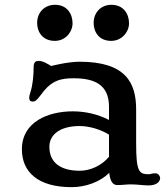

<svg xmlns="http://www.w3.org/2000/svg" viewBox="-20 -773 700 805"><path d="M71.8 -147C71.8 -50.3 141.1 11.7 280.3 11.7C339.4 11.7 400.4 -10.7 438 -48.3C441.9 -9.8 455.1 2.9 471.7 2.9C494.6 2.9 510.7 0 527.3 0C556.2 0 579.6 4.4 602.5 4.4C640.6 4.4 651.4 -14.2 651.4 -26.4C651.4 -34.2 643.6 -46.4 632.8 -46.4C613.3 -46.4 613.3 -42.5 605 -42.5C563 -42.5 550.8 -51.3 550.8 -172.9V-314C550.8 -424.3 508.8 -514.2 314 -514.2C263.2 -514.2 195.8 -496.6 195.8 -496.6C192.4 -496.6 188.5 -499.5 184.6 -502.4C158.7 -517.6 148.9 -517.6 139.6 -517.6C132.3 -517.6 121.1 -513.7 121.1 -493.2C121.1 -456.5 117.2 -416.5 107.9 -387.7C104.5 -377.4 102.5 -369.6 102.5 -361.8C102.5 -354 106.4 -347.2 116.7 -347.2C126.5 -347.2 132.8 -350.1 153.8 -378.4C196.3 -437 235.8 -444.8 289.1 -444.8C372.6 -444.8 437 -420.4 437 -325.7V-270C390.6 -294.4 336.4 -306.2 285.2 -306.2C182.6 -306.2 71.8 -262.7 71.8 -147ZM187 -157.7C187 -208.5 231.9 -244.6 314 -244.6C356.9 -244.6 405.3 -228.5 437 -208.5V-115.7C406.2 -78.1 357.4 -57.1 314.5 -57.1C234.4 -57.1 187 -90.8 187 -157.7ZM446.3 -601.6C491.2 -601.6 521 -639.6 521 -675.3C521 -715.3 497.1 -752.9 447.3 -752.9C402.8 -752.9 372.6 -720.2 372.6 -676.8C372.6 -640.6 393.6 -601.6 446.3 -601.6ZM210 -601.6C254.9 -601.6 284.2 -639.6 284.2 -675.3C284.2 -715.3 260.7 -752.9 210.9 -752.9C166 -752.9 135.7 -720.2 135.7 -676.8C135.7 -640.6 157.2 -601.6 210 -601.6Z"/></svg>

Font: Stoke
Style: Regular
Weight: 400
Designer: Nicole Fally
Foundry: Nicole Fally
Version: Version 1.002